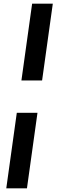

<svg xmlns="http://www.w3.org/2000/svg" viewBox="-20 -766 320 1040"><path d="M96 -330 154 -746H266L208 -330ZM14 254 71 -155H183L126 254Z"/></svg>

Font: Hanken Grotesk Black
Style: Italic
Weight: 900
Italic angle: -8°
Designer: Alfredo Marco Pradil
Foundry: Hanken Design Co.
Version: Version 3.013